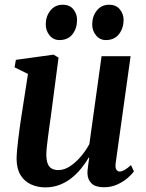

<svg xmlns="http://www.w3.org/2000/svg" viewBox="-20 -780 616 810"><path d="M171 10.5Q138.5 10.5 111 -2Q83.5 -14.5 67 -40.8Q50.5 -67 50 -109Q50 -125 52 -146.8Q54 -168.5 57 -193Q60 -217.5 63.2 -241.2Q66.5 -265 69.5 -284.5L98 -468L41.5 -496L47 -527.5L206 -549.5L227 -537L194 -286Q191 -266 188 -243.5Q185 -221 182.2 -199.8Q179.5 -178.5 177.5 -160.2Q175.5 -142 175.5 -129.5Q175.5 -105 181 -90.2Q186.5 -75.5 198 -69Q209.5 -62.5 226.5 -62.5Q250.5 -62.5 274.5 -78Q298.5 -93.5 320 -118.5Q341.5 -143.5 357 -172L408.5 -543H531L468 -92Q465.5 -74 470.5 -65.2Q475.5 -56.5 485 -56.5Q494 -56.5 505.2 -62.8Q516.5 -69 532.5 -83.5L545 -57Q537.5 -46 519.8 -30.2Q502 -14.5 476 -2.2Q450 10 418.5 10Q383 10 366.2 -6.2Q349.5 -22.5 349 -48.5Q348.5 -52 349.2 -59.5Q350 -67 351.2 -76.8Q352.5 -86.5 353.8 -96.5Q355 -106.5 356.5 -114.5L354.5 -115.5Q340.5 -91.5 322.2 -69Q304 -46.5 281.2 -28.5Q258.5 -10.5 231 0Q203.5 10.5 171 10.5ZM230.5 -611Q205 -611 188.8 -631.2Q172.5 -651.5 173 -678.5Q173.5 -712 193 -736Q212.5 -760 244.5 -760Q274.5 -760 290 -740.2Q305.5 -720.5 305 -695.5Q305 -660.5 286 -635.8Q267 -611 230.5 -611ZM426.5 -611Q401 -611 384.8 -631.2Q368.5 -651.5 369 -678.5Q369.5 -712 388.8 -736Q408 -760 440.5 -760Q470 -760 485.8 -740.2Q501.5 -720.5 501.5 -695.5Q501 -660.5 481.8 -635.8Q462.5 -611 426.5 -611Z"/></svg>

Font: Merriweather 60pt SemiBold
Style: Italic
Weight: 600
Italic angle: -7.8°
Version: Version 2.101